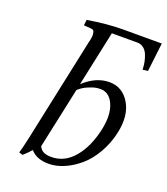

<svg xmlns="http://www.w3.org/2000/svg" viewBox="-130 -780 770 883"><g transform="rotate(20 255.0 -338.0)"><path d="M149.9 -54.2Q159.2 -36.6 173.3 -30.3Q187.5 -23.9 210.9 -23.9Q274.9 -23.9 321.3 -79.1Q367.2 -134.3 386.2 -223.1Q402.3 -297.9 381.6 -346.4Q360.8 -395 316.9 -395Q307.1 -395 295.2 -393.3Q283.2 -391.6 258.5 -381.3Q233.9 -371.1 213.9 -353ZM323.2 -688H509.8L493.2 -547.9L467.8 -544.9Q467.3 -564 463.9 -581.8Q460.4 -599.6 453.4 -616.5Q446.3 -633.3 433.3 -643.6Q420.4 -653.8 402.8 -653.8H277.8L220.2 -383.8Q279.8 -439 345.2 -439Q408.7 -439 443.6 -381.6Q478.5 -324.2 460 -235.8Q447.8 -178.7 420.2 -130.9Q392.6 -83 357.4 -53Q322.3 -22.9 283.7 -6.6Q245.1 9.8 209 9.8Q149.4 9.8 120.1 -24.9Q104 -6.3 83 12.2L64.9 6.8Q73.7 -22.9 84 -70.8L191.9 -578.1Q199.2 -606 197.8 -619.9Q196.3 -633.8 191.9 -637.7Q187.5 -641.6 176.8 -642.1L147.9 -644Q143.6 -644 145 -648.9L147.9 -671.9Q242.7 -688 323.2 -688Z"/></g></svg>

Font: Linux Libertine G
Style: Italic
Weight: 400
Italic angle: -12°
Designer: Philipp H. Poll
Foundry: Philipp H. Poll
Version: Version 5.1.3